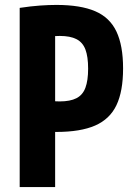

<svg xmlns="http://www.w3.org/2000/svg" viewBox="-20 -760 540 780"><path d="M60 -728Q107 -735 143 -737.5Q179 -740 209 -740Q307 -740 366.5 -714.5Q426 -689 453 -632Q480 -575 480 -482Q480 -389 453 -332.5Q426 -276 366.5 -250Q307 -224 209 -224Q184 -224 160.5 -225.5Q137 -227 120 -228L168 -352Q179 -351 193.5 -349.5Q208 -348 223 -348Q265 -348 290.5 -361Q316 -374 327 -403.5Q338 -433 338 -481Q338 -530 327 -559Q316 -588 290.5 -601Q265 -614 223 -614Q208 -614 193 -613Q178 -612 168 -610L204 -647V0H60Z"/></svg>

Font: M PLUS 1 Code
Style: Bold
Weight: 700
Designer: Coji Morishita
Foundry: UNDERFOREST DESIGN
Version: Version 1.002